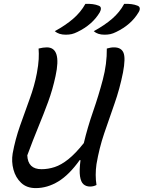

<svg xmlns="http://www.w3.org/2000/svg" viewBox="-20 -949 737 985"><path d="M418 -929Q459 -931 486 -920Q497 -916 497.5 -906.5Q498 -897 492 -886Q454 -822 377 -785Q361 -777 347.5 -774Q334 -771 317 -771Q282 -771 261 -789Q316 -819 355 -852.5Q394 -886 418 -929ZM617 -929Q658 -931 685 -920Q696 -916 697 -906.5Q698 -897 691 -886Q653 -822 576 -785Q560 -777 546.5 -774Q533 -771 516 -771Q481 -771 461 -789Q516 -819 555 -852.5Q594 -886 617 -929ZM163 16Q117 16 88.5 -11Q60 -38 49 -79Q38 -120 45 -162Q58 -233 82.5 -303Q107 -373 132 -441Q157 -509 169 -573Q177 -616 178.5 -645.5Q180 -675 178 -700Q202 -706 220 -706Q297 -706 265 -559Q250 -489 227 -426.5Q204 -364 177 -298.5Q150 -233 120 -152Q123 -81 193 -81Q227 -81 260.5 -92Q294 -103 330.5 -132Q367 -161 410 -215Q429 -295 457.5 -377Q486 -459 507.5 -540.5Q529 -622 528 -700Q539 -703 547 -704.5Q555 -706 565 -706Q602 -706 613.5 -678.5Q625 -651 611 -577Q594 -492 567 -416Q540 -340 514.5 -264.5Q489 -189 475 -107Q471 -79 471 -52Q471 -25 475 0Q460 8 442 8Q422 8 408.5 -3.5Q395 -15 390.5 -44.5Q386 -74 393 -127L389 -128Q335 -52 279 -18Q223 16 163 16Z"/></svg>

Font: Recursive Mn Csl St
Style: Italic
Weight: 400
Italic angle: -15°
Monospace: yes
Version: Version 1.079;hotconv 1.0.112;makeotfexe 2.5.65598; ttfautoh